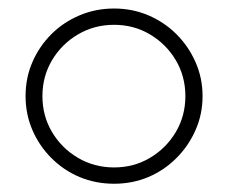

<svg xmlns="http://www.w3.org/2000/svg" viewBox="-20 -430 543 458"><path d="M252.1 8.3Q208.3 8.3 170.1 -7.6Q131.9 -23.6 102.8 -52.8Q73.6 -81.9 57.3 -119.8Q41 -157.6 41 -200.7Q41 -244.4 57.3 -281.9Q73.6 -319.4 102.4 -348.3Q131.2 -377.1 169.8 -393.4Q208.3 -409.7 252.1 -409.7Q295.8 -409.7 334 -393.4Q372.2 -377.1 401 -348.3Q429.9 -319.4 446.5 -281.6Q463.2 -243.8 463.2 -200.7Q463.2 -157.6 446.5 -119.8Q429.9 -81.9 400.7 -52.8Q371.5 -23.6 333.7 -7.6Q295.8 8.3 252.1 8.3ZM252.1 -30.6Q299.3 -30.6 337.8 -53.5Q376.4 -76.4 399.3 -114.9Q422.2 -153.5 422.2 -200.7Q422.2 -247.9 399.3 -286.5Q376.4 -325 337.8 -347.9Q299.3 -370.8 252.1 -370.8Q204.9 -370.8 166 -347.9Q127.1 -325 104.2 -286.5Q81.2 -247.9 81.2 -200.7Q81.2 -153.5 104.2 -114.9Q127.1 -76.4 166 -53.5Q204.9 -30.6 252.1 -30.6Z"/></svg>

Font: Afacad Flux ExtraLight
Style: Regular
Weight: 250
Designer: Kristian Moeller
Foundry: Dicotype
Version: Version 1.100